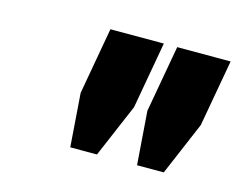

<svg xmlns="http://www.w3.org/2000/svg" viewBox="-53 -796 546 434"><g transform="rotate(15 219.5 -578.5)"><path d="M158.2 -718.8H283.2L255.4 -562.5L202.1 -437.5H139.6L130.4 -562.5ZM314.5 -718.8H439.5L411.6 -562.5L358.4 -437.5H295.9L286.6 -562.5Z"/></g></svg>

Font: Signwood
Style: Italic
Weight: 400
Italic angle: -10°
Designer: GGBotNet
Foundry: GGBotNet
Version: 0.95